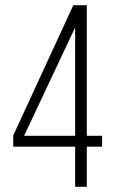

<svg xmlns="http://www.w3.org/2000/svg" viewBox="-20 -721 443 741"><path d="M315 -155V0H270V-155H31V-198L263 -701H315V-197H374V-155ZM73 -197H270V-615Z"/></svg>

Font: Bebas Neue Book
Style: Regular
Weight: 300
Designer: Ryoichi Tsunekawa
Foundry: Ryoichi Tsunekawa
Version: Version 1.003;PS 001.003;hotconv 1.0.88;makeotf.lib2.5.64775